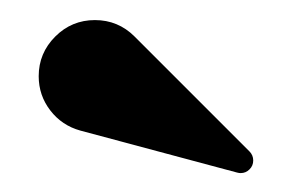

<svg xmlns="http://www.w3.org/2000/svg" viewBox="-20 -665 299 196"><path d="M234.6 -510.5Q238.5 -506.6 238.5 -501.2Q238.5 -495.8 234.7 -492.1Q231 -488.3 225.6 -488.3Q224.1 -488.3 222.2 -488.8L62 -531.7Q43.2 -536.9 31.4 -552.2Q19.5 -567.6 19.5 -587.2Q19.5 -610.8 36.4 -627.7Q53.2 -644.5 76.9 -644.5Q100.6 -644.5 117.4 -627.7Z"/></svg>

Font: Orelega One
Style: Regular
Weight: 400
Version: Version 1.1 ; ttfautohint (v1.8.3)